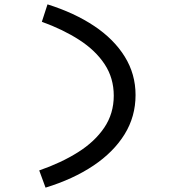

<svg xmlns="http://www.w3.org/2000/svg" viewBox="-20 -756 790 881"><path d="M189 105 160 26Q261 -9 338 -57.5Q415 -106 458.5 -170.5Q502 -235 502 -317Q502 -398 460 -461.5Q418 -525 343.5 -573Q269 -621 172 -656L198 -736Q322 -697 412.5 -636.5Q503 -576 552.5 -496Q602 -416 602 -320Q602 -221 551.5 -139.5Q501 -58 408.5 4Q316 66 189 105Z"/></svg>

Font: Inconsolata ExtraExpanded Medium
Style: Regular
Weight: 500
Width: 8
Monospace: yes
Designer: Raph Levien, Cyreal, Brenton Simpson
Foundry: Raph Levien, Cyreal, Google
Version: Version 3.001; ttfautohint (v1.8.2.53-6de2)